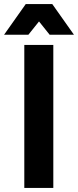

<svg xmlns="http://www.w3.org/2000/svg" viewBox="-35 -920 382 940"><path d="M84 -700H226V0H84ZM91 -900H221L327 -750H208L156 -815L104 -750H-15Z"/></svg>

Font: 
Style: 㨦
Weight: 700
Designer: A.Korolkova, Vitaly Kuzmin
Foundry: ParaType Ltd
Version: Version 2.000